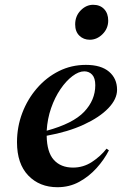

<svg xmlns="http://www.w3.org/2000/svg" viewBox="-20 -767 509 802"><path d="M220 15Q145 15 98 -34Q51 -83 51 -173Q51 -237 73 -295Q95 -353 134.5 -398.5Q174 -444 226 -470Q278 -496 339 -496Q402 -496 435.5 -467.5Q469 -439 469 -392Q469 -353 432.5 -315Q396 -277 330 -246.5Q264 -216 175 -200Q176 -131 205 -99Q234 -67 285 -67Q328 -67 364 -90.5Q400 -114 425 -146L435 -139Q415 -100 383.5 -65Q352 -30 311 -7.5Q270 15 220 15ZM332 -469Q309 -469 282.5 -449Q256 -429 232.5 -394.5Q209 -360 193.5 -315.5Q178 -271 175 -221Q285 -251 331.5 -300Q378 -349 378 -411Q378 -441 365 -455Q352 -469 332 -469ZM355 -601Q329 -601 311.5 -618Q294 -635 294 -665Q294 -700 317 -723.5Q340 -747 369 -747Q398 -747 415 -729Q432 -711 432 -681Q432 -648 408.5 -624.5Q385 -601 355 -601Z"/></svg>

Font: DeepMind Serif Display
Style: Italic
Weight: 400
Italic angle: -12°
Designer: Frank Grießhammer / Modifications: Colophon Foundry
Foundry: Colophon Foundry
Version: Version 5.003; ttfautohint (v1.8.2)